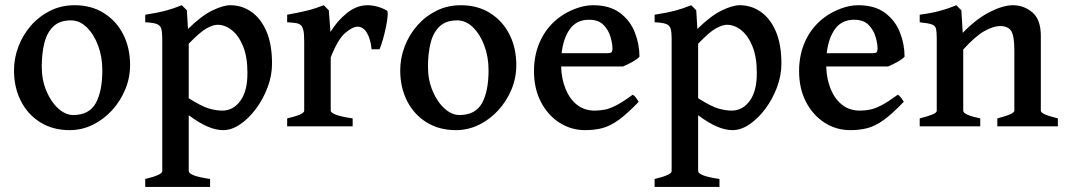

<svg xmlns="http://www.w3.org/2000/svg" viewBox="-20 -489 4126 743"><path d="M249.5 14.6Q184.6 14.6 136 -15.6Q87.4 -45.9 60.8 -98.1Q34.2 -150.4 34.2 -216.8Q34.2 -265.1 51.8 -310.3Q69.3 -355.5 101.1 -391.4Q132.8 -427.2 175.5 -448Q218.3 -468.8 268.6 -468.8Q333.5 -468.8 381.8 -438.5Q430.2 -408.2 456.8 -356Q483.4 -303.7 483.4 -236.8Q483.4 -188 464.8 -143.1Q446.3 -98.1 413.8 -62.5Q381.3 -26.9 339.1 -6.1Q296.9 14.6 249.5 14.6ZM263.2 -43.9Q325.2 -43.9 350.6 -89.8Q376 -135.7 376 -217.3Q376 -269 359.6 -312.7Q343.3 -356.4 315.7 -383.3Q288.1 -410.2 254.4 -410.2Q210.9 -410.2 186.3 -386.5Q161.6 -362.8 151.6 -322.3Q141.6 -281.7 141.6 -231Q141.6 -179.7 159.4 -137.2Q177.2 -94.7 205.3 -69.3Q233.4 -43.9 263.2 -43.9Z M542 234.4V203.6Q607.9 188 607.9 173.3V-339.8Q607.9 -364.3 604.2 -377.4Q600.6 -390.6 586.9 -396Q573.2 -401.4 542 -402.8V-432.1Q590.3 -439.5 619.9 -447.3Q649.4 -455.1 683.6 -468.8L703.1 -449.2L707.5 -377Q759.8 -428.2 801.8 -448.5Q843.8 -468.8 871.6 -468.8Q916 -468.8 952.6 -443.4Q989.3 -418 1011 -367.9Q1032.7 -317.9 1032.7 -242.7Q1032.7 -196.8 1015.6 -151.1Q998.5 -105.5 970.5 -67.9Q942.4 -30.3 909.2 -7.8Q876 14.6 843.8 14.6Q815.4 14.6 783 0.7Q750.5 -13.2 710.4 -43V173.3Q710.4 181.2 728.8 189Q747.1 196.8 793 203.6V234.4ZM840.3 -61Q882.8 -61 910.4 -99.1Q938 -137.2 937.5 -208Q937.5 -268.6 920.7 -309.8Q903.8 -351.1 877.4 -372.1Q851.1 -393.1 821.8 -393.1Q804.2 -393.1 778.8 -378.9Q753.4 -364.7 710.4 -319.8V-108.9Q759.8 -77.6 787.8 -69.3Q815.9 -61 840.3 -61Z M1091.3 0V-30.8Q1157.2 -45.9 1157.2 -60.5V-327.6Q1157.2 -359.9 1153.8 -372.6Q1150.4 -385.3 1146 -389.6Q1139.6 -396.5 1129.2 -398.9Q1118.7 -401.4 1091.3 -402.8V-432.1Q1137.7 -440.4 1167.7 -447.8Q1197.8 -455.1 1232.9 -468.8L1252.4 -449.2L1258.8 -365.2Q1285.2 -408.7 1322.8 -438.7Q1360.4 -468.8 1402.3 -468.8Q1419.9 -468.8 1439.5 -463.6Q1459 -458.5 1477.1 -448.2Q1481.4 -445.3 1480 -427Q1478.5 -408.7 1473.4 -383.8Q1468.3 -358.9 1461.4 -335.2Q1454.6 -311.5 1448.7 -298.3H1418Q1414.1 -337.9 1399.9 -361.8Q1385.7 -385.7 1363.8 -385.7Q1344.2 -385.7 1315.7 -361.3Q1287.1 -336.9 1259.8 -266.6V-60.5Q1259.8 -53.2 1279.3 -45.4Q1298.8 -37.6 1344.7 -30.8V0Z M1744.1 14.6Q1679.2 14.6 1630.6 -15.6Q1582 -45.9 1555.4 -98.1Q1528.8 -150.4 1528.8 -216.8Q1528.8 -265.1 1546.4 -310.3Q1564 -355.5 1595.7 -391.4Q1627.4 -427.2 1670.2 -448Q1712.9 -468.8 1763.2 -468.8Q1828.1 -468.8 1876.5 -438.5Q1924.8 -408.2 1951.4 -356Q1978 -303.7 1978 -236.8Q1978 -188 1959.5 -143.1Q1940.9 -98.1 1908.4 -62.5Q1876 -26.9 1833.7 -6.1Q1791.5 14.6 1744.1 14.6ZM1757.8 -43.9Q1819.8 -43.9 1845.2 -89.8Q1870.6 -135.7 1870.6 -217.3Q1870.6 -269 1854.2 -312.7Q1837.9 -356.4 1810.3 -383.3Q1782.7 -410.2 1749 -410.2Q1705.6 -410.2 1680.9 -386.5Q1656.2 -362.8 1646.2 -322.3Q1636.2 -281.7 1636.2 -231Q1636.2 -179.7 1654.1 -137.2Q1671.9 -94.7 1700 -69.3Q1728 -43.9 1757.8 -43.9Z M2244.1 14.6Q2190.4 14.6 2145.5 -13.9Q2100.6 -42.5 2073.5 -94Q2046.4 -145.5 2046.4 -214.4Q2046.4 -280.3 2072.8 -335Q2099.1 -389.6 2149.4 -425.3Q2173.8 -442.9 2208 -455.8Q2242.2 -468.8 2275.4 -468.8Q2339.4 -468.8 2378.9 -439.2Q2418.5 -409.7 2436.5 -364Q2454.6 -318.4 2454.6 -269.5Q2445.8 -259.8 2426.3 -249Q2406.7 -238.3 2391.1 -231.9H2151.4Q2152.8 -184.1 2168.5 -145.3Q2184.1 -106.4 2212.6 -83.7Q2241.2 -61 2281.2 -61Q2301.8 -61 2321.3 -64.9Q2340.8 -68.8 2366 -82Q2391.1 -95.2 2428.7 -122.6Q2435.1 -119.1 2442.4 -109.1Q2449.7 -99.1 2451.7 -95.2Q2407.2 -48.8 2374.5 -25.1Q2341.8 -1.5 2311.5 6.6Q2281.2 14.6 2244.1 14.6ZM2153.3 -283.2H2331.5Q2342.8 -283.2 2346.4 -286.9Q2350.1 -290.5 2350.1 -300.8Q2350.1 -319.8 2342.5 -346.2Q2335 -372.6 2315.4 -392.6Q2295.9 -412.6 2259.3 -412.6Q2211.9 -412.6 2186 -377.4Q2160.2 -342.3 2153.3 -283.2Z M2513.2 234.4V203.6Q2579.1 188 2579.1 173.3V-339.8Q2579.1 -364.3 2575.4 -377.4Q2571.8 -390.6 2558.1 -396Q2544.4 -401.4 2513.2 -402.8V-432.1Q2561.5 -439.5 2591.1 -447.3Q2620.6 -455.1 2654.8 -468.8L2674.3 -449.2L2678.7 -377Q2731 -428.2 2772.9 -448.5Q2814.9 -468.8 2842.8 -468.8Q2887.2 -468.8 2923.8 -443.4Q2960.4 -418 2982.2 -367.9Q3003.9 -317.9 3003.9 -242.7Q3003.9 -196.8 2986.8 -151.1Q2969.7 -105.5 2941.7 -67.9Q2913.6 -30.3 2880.4 -7.8Q2847.2 14.6 2814.9 14.6Q2786.6 14.6 2754.2 0.7Q2721.7 -13.2 2681.6 -43V173.3Q2681.6 181.2 2700 189Q2718.3 196.8 2764.2 203.6V234.4ZM2811.5 -61Q2854 -61 2881.6 -99.1Q2909.2 -137.2 2908.7 -208Q2908.7 -268.6 2891.8 -309.8Q2875 -351.1 2848.6 -372.1Q2822.3 -393.1 2793 -393.1Q2775.4 -393.1 2750 -378.9Q2724.6 -364.7 2681.6 -319.8V-108.9Q2731 -77.6 2759 -69.3Q2787.1 -61 2811.5 -61Z M3270 14.6Q3216.3 14.6 3171.4 -13.9Q3126.5 -42.5 3099.4 -94Q3072.3 -145.5 3072.3 -214.4Q3072.3 -280.3 3098.6 -335Q3125 -389.6 3175.3 -425.3Q3199.7 -442.9 3233.9 -455.8Q3268.1 -468.8 3301.3 -468.8Q3365.2 -468.8 3404.8 -439.2Q3444.3 -409.7 3462.4 -364Q3480.5 -318.4 3480.5 -269.5Q3471.7 -259.8 3452.1 -249Q3432.6 -238.3 3417 -231.9H3177.2Q3178.7 -184.1 3194.3 -145.3Q3210 -106.4 3238.5 -83.7Q3267.1 -61 3307.1 -61Q3327.6 -61 3347.2 -64.9Q3366.7 -68.8 3391.8 -82Q3417 -95.2 3454.6 -122.6Q3460.9 -119.1 3468.3 -109.1Q3475.6 -99.1 3477.5 -95.2Q3433.1 -48.8 3400.4 -25.1Q3367.7 -1.5 3337.4 6.6Q3307.1 14.6 3270 14.6ZM3179.2 -283.2H3357.4Q3368.7 -283.2 3372.3 -286.9Q3376 -290.5 3376 -300.8Q3376 -319.8 3368.4 -346.2Q3360.8 -372.6 3341.3 -392.6Q3321.8 -412.6 3285.2 -412.6Q3237.8 -412.6 3211.9 -377.4Q3186 -342.3 3179.2 -283.2Z M3539.1 0V-30.8Q3571.3 -39.1 3588.1 -45.9Q3605 -52.7 3605 -60.5V-339.8Q3605 -365.2 3602.3 -377.4Q3599.6 -389.6 3585.9 -394.5Q3572.3 -399.4 3539.1 -402.8V-432.1Q3581.1 -437.5 3614.5 -446.3Q3647.9 -455.1 3680.7 -468.8L3700.2 -449.2L3705.6 -361.8Q3757.8 -416 3809.8 -442.4Q3861.8 -468.8 3899.9 -468.8Q3941.9 -468.8 3974.9 -441.2Q4007.8 -413.6 4007.8 -349.6V-60.5Q4007.8 -54.2 4021.5 -47.4Q4035.2 -40.5 4073.7 -30.8V0H3839.4V-30.8Q3874.5 -40 3889.9 -47.1Q3905.3 -54.2 3905.3 -60.5V-294.4Q3905.3 -350.1 3893.1 -369.1Q3880.9 -388.2 3850.1 -388.2Q3824.7 -388.2 3789.8 -368.9Q3754.9 -349.6 3707.5 -297.4V-60.5Q3707.5 -44.4 3773.4 -30.8V0Z"/></svg>

Font: David Libre Medium
Style: Regular
Weight: 500
Designer: Ismar David, J. Victor Gaultney, Annie Olsen and Meir Sadan
Foundry: Monotype Imaging Inc. & SIL International
Version: Version 1.100; ttfautohint (v1.8.4.7-5d5b)